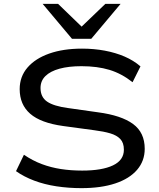

<svg xmlns="http://www.w3.org/2000/svg" viewBox="-20 -966 823 995"><path d="M402 9Q335 9 272.5 -0.5Q210 -10 157 -30Q104 -50 63 -79L104 -164Q150 -133 197 -115.5Q244 -98 295.5 -90Q347 -82 406 -82Q509 -82 565.5 -109Q622 -136 622 -190Q622 -226 603.5 -245.5Q585 -265 551 -275Q517 -285 469 -291L307 -313Q191 -329 136.5 -376.5Q82 -424 82 -504Q82 -569 122.5 -616Q163 -663 235.5 -688.5Q308 -714 405 -714Q467 -714 523 -703.5Q579 -693 625.5 -673Q672 -653 708 -622L667 -540Q610 -585 547 -604Q484 -623 402 -623Q336 -623 288.5 -610Q241 -597 215.5 -572Q190 -547 190 -510Q190 -463 224 -439.5Q258 -416 333 -406L488 -384Q609 -368 669.5 -323.5Q730 -279 730 -195Q730 -132 690.5 -86Q651 -40 577.5 -15.5Q504 9 402 9ZM353 -765 201 -946H281L403 -828L526 -946H605L453 -765Z"/></svg>

Font: Nunito Sans 10pt Expanded Medium
Style: Regular
Weight: 500
Width: 7
Designer: Vernon Adams
Foundry: Vernon Adams
Version: Version 3.101;gftools[0.9.27]